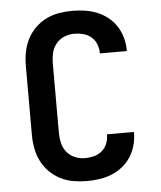

<svg xmlns="http://www.w3.org/2000/svg" viewBox="-53 -789 707 844"><g transform="rotate(-5 300.0 -367.5)"><path d="M297 8Q267 8 237.5 3Q208 -2 181 -15.5Q154 -29 132.5 -50.5Q111 -72 97.5 -99Q84 -126 78.5 -155.5Q73 -185 73 -215V-520Q73 -550 78.5 -579.5Q84 -609 97.5 -636Q111 -663 132.5 -684.5Q154 -706 181 -719.5Q208 -733 237.5 -738Q267 -743 297 -743Q325 -743 352.5 -739Q380 -735 406 -724.5Q432 -714 454 -696.5Q476 -679 491 -655.5Q506 -632 513.5 -605Q521 -578 521 -550V-546H402V-548Q402 -568 394.5 -587Q387 -606 371.5 -619Q356 -632 336.5 -637Q317 -642 297 -642Q274 -642 252.5 -633Q231 -624 216.5 -606Q202 -588 197 -565.5Q192 -543 192 -520V-215Q192 -192 197 -169.5Q202 -147 216.5 -129Q231 -111 252.5 -102Q274 -93 297 -93Q317 -93 336.5 -98Q356 -103 371.5 -116Q387 -129 394.5 -148Q402 -167 402 -187V-189H521V-185Q521 -157 513.5 -130Q506 -103 491 -79.5Q476 -56 454 -38.5Q432 -21 406 -10.5Q380 0 352.5 4Q325 8 297 8Z"/></g></svg>

Font: R Plex Mono
Style: Bold
Weight: 700
Monospace: yes
Designer: Belleve Invis
Foundry: Belleve Invis
Version: Version 31.8.0